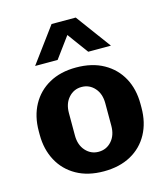

<svg xmlns="http://www.w3.org/2000/svg" viewBox="-114 -849 828 948"><g transform="rotate(-15 300.0 -375.0)"><path d="M300 10Q219 10 160.8 -22.8Q102.5 -55.5 71.2 -113.8Q40 -172 40 -246V-265Q40 -341 71.5 -398.8Q103 -456.5 161 -488.8Q219 -521 298.5 -521Q380.5 -521 439 -488.2Q497.5 -455.5 528.8 -398Q560 -340.5 560 -265V-246Q560 -169.5 528.5 -111.8Q497 -54 438.8 -22Q380.5 10 300 10ZM300 -90Q340 -90 366.5 -119.8Q393 -149.5 393 -198V-313Q393 -361.5 366.5 -391.2Q340 -421 300 -421Q260.5 -421 233.8 -391.2Q207 -361.5 207 -313V-198Q207 -149.5 233.8 -119.8Q260.5 -90 300 -90ZM106 -580.5 238 -759.5H361.5L493.5 -580.5H377.5L261 -739H337.5L221 -580.5Z"/></g></svg>

Font: Chivo Mono Medium
Style: Regular
Weight: 500
Monospace: yes
Designer: Hector Gatti
Foundry: Omnibus-Type
Version: Version 1.008